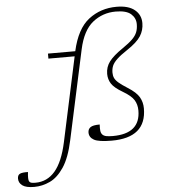

<svg xmlns="http://www.w3.org/2000/svg" viewBox="-219 -798 956 1086"><g transform="rotate(-5 259.5 -255.0)"><path d="M156.5 -12.5Q135.5 85.5 100 138.5Q64.5 191.5 21 212Q-22.5 232.5 -69 232.5Q-115 232.5 -135.8 217.2Q-156.5 202 -156.5 178Q-156.5 157.5 -142.8 151Q-129 144.5 -97 145.5Q-102 187 -95.5 198.5Q-91.5 205.5 -82.8 207.5Q-74 209.5 -60 209.5Q7 209.5 51.8 157Q96.5 104.5 120 -4.5L223 -483.5H74V-512H229Q257 -637.5 324.8 -689.8Q392.5 -742 483.5 -742Q550.5 -742 585.8 -713.2Q621 -684.5 621 -637.5Q621 -597 599.8 -563.8Q578.5 -530.5 521 -492.5Q483 -467.5 462.8 -448.2Q442.5 -429 435.2 -411.5Q428 -394 428 -373Q428 -356 434 -342.5Q440 -329 456.8 -314.5Q473.5 -300 506 -279.5Q554.5 -249 571 -220Q587.5 -191 587.5 -156Q587.5 10 390.5 10Q317 10 290.2 -4.8Q263.5 -19.5 263.5 -47Q263.5 -66.5 278 -76.8Q292.5 -87 330.5 -87Q329 -64.5 330.8 -51Q332.5 -37.5 340.5 -29Q348.5 -21 362.8 -18.2Q377 -15.5 399 -15.5Q555.5 -15.5 555.5 -147Q555.5 -181 539.5 -206.8Q523.5 -232.5 476.5 -260Q429.5 -287.5 413.5 -312.5Q397.5 -337.5 397.5 -368.5Q397.5 -407.5 420.5 -438Q443.5 -468.5 498 -505.5Q534.5 -530.5 554 -549.8Q573.5 -569 581.2 -588.8Q589 -608.5 589 -634.5Q589 -669 562.8 -692.2Q536.5 -715.5 476 -715.5Q402 -715.5 345.5 -670.5Q289 -625.5 266 -519.5Z"/></g></svg>

Font: Newsreader Caption ExtraLight
Style: Italic
Weight: 275
Italic angle: -17°
Designer: Hugues Gentile
Foundry: Production Type
Version: Version 1.001